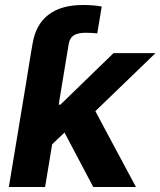

<svg xmlns="http://www.w3.org/2000/svg" viewBox="-20 -753 646 773"><path d="M87.9 -437 104.5 -539.1 111.3 -578.1Q124 -654.3 175 -693.6Q226.1 -732.9 314 -732.9Q336.9 -732.9 356.2 -731.2Q375.5 -729.5 389.6 -726.6L371.6 -618.7Q361.3 -619.6 349.1 -620.4Q336.9 -621.1 325.2 -621.1Q293.5 -621.1 277.3 -610.8Q261.2 -600.6 256.8 -577.1L250.5 -539.1L233.4 -437ZM174.3 -157.2 203.1 -332H223.6L437 -539.1H606L325.7 -268.6H291.5ZM15.6 0 105 -539.1H250.5L161.6 0ZM355.5 0 231 -235.8 345.7 -339.4 527.3 0Z"/></svg>

Font: Inter 18pt
Style: Bold Italic
Weight: 700
Italic angle: -9.3988°
Designer: Rasmus Andersson
Foundry: rsms
Version: Version 4.001;git-66647c0bb